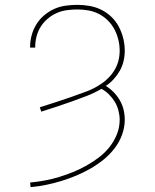

<svg xmlns="http://www.w3.org/2000/svg" viewBox="-20 -763 640 791"><path d="M106 8 104 -11Q135 -14 165 -19.5Q195 -25 224 -34Q253 -43 281.5 -54.5Q310 -66 336.5 -81Q363 -96 387.5 -114.5Q412 -133 431 -157Q450 -181 461.5 -209.5Q473 -238 473 -269Q473 -288 468 -307.5Q463 -327 453 -343.5Q443 -360 429 -374Q415 -388 398 -397Q369 -380 338 -368Q307 -356 276 -345Q245 -334 213.5 -323.5Q182 -313 150 -303L144 -321Q176 -331 208 -341.5Q240 -352 272 -363Q304 -374 336 -386Q368 -398 396 -417L397 -419Q397 -419 397.5 -418.5Q398 -418 398 -418Q415 -430 429 -444.5Q443 -459 453 -476.5Q463 -494 468 -513.5Q473 -533 473 -554Q473 -577 467.5 -599.5Q462 -622 451.5 -642Q441 -662 424.5 -678.5Q408 -695 387.5 -705.5Q367 -716 344.5 -720Q322 -724 299 -724Q277 -724 255 -721Q233 -718 213 -709Q193 -700 176 -685.5Q159 -671 147.5 -652.5Q136 -634 130.5 -612.5Q125 -591 125 -569Q125 -569 125 -568.5Q125 -568 125 -567H104Q104 -568 104 -568.5Q104 -569 104 -570Q104 -594 110.5 -618Q117 -642 130 -663Q143 -684 162 -700Q181 -716 203 -726Q225 -736 249.5 -739.5Q274 -743 299 -743Q324 -743 349.5 -738.5Q375 -734 398 -722.5Q421 -711 439.5 -693Q458 -675 470 -652Q482 -629 488 -604Q494 -579 494 -554Q494 -532 489 -511Q484 -490 473.5 -471.5Q463 -453 448.5 -437Q434 -421 416 -409Q434 -398 448.5 -383Q463 -368 473.5 -350Q484 -332 489 -311.5Q494 -291 494 -270Q494 -238 482.5 -207Q471 -176 451 -150.5Q431 -125 405.5 -104.5Q380 -84 352 -68Q324 -52 294 -39.5Q264 -27 233 -17.5Q202 -8 170.5 -1.5Q139 5 106 8Z"/></svg>

Font: Iosevka Slab Thin Extended
Style: Regular
Weight: 100
Width: 7
Monospace: yes
Designer: Belleve Invis
Foundry: Belleve Invis
Version: Version 11.1.1; ttfautohint (v1.8.3)